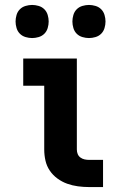

<svg xmlns="http://www.w3.org/2000/svg" viewBox="-20 -757 490 777"><path d="M340 0Q318 0 295.5 -3Q273 -6 252 -13.5Q231 -21 212.5 -34.5Q194 -48 181.5 -66.5Q169 -85 164 -107Q159 -129 159 -152V-410H74V-520H291V-152Q291 -142 294.5 -133.5Q298 -125 305.5 -119.5Q313 -114 322 -112Q331 -110 340 -110H397V0ZM340 -603Q327 -603 313.5 -607Q300 -611 290.5 -620.5Q281 -630 277 -643.5Q273 -657 273 -670Q273 -683 277 -696.5Q281 -710 290.5 -719.5Q300 -729 313.5 -733Q327 -737 340 -737Q353 -737 366.5 -733Q380 -729 389.5 -719.5Q399 -710 403 -696.5Q407 -683 407 -670Q407 -657 403 -643.5Q399 -630 389.5 -620.5Q380 -611 366.5 -607Q353 -603 340 -603ZM110 -603Q97 -603 83.5 -607Q70 -611 60.5 -620.5Q51 -630 47 -643.5Q43 -657 43 -670Q43 -683 47 -696.5Q51 -710 60.5 -719.5Q70 -729 83.5 -733Q97 -737 110 -737Q123 -737 136.5 -733Q150 -729 159.5 -719.5Q169 -710 173 -696.5Q177 -683 177 -670Q177 -657 173 -643.5Q169 -630 159.5 -620.5Q150 -611 136.5 -607Q123 -603 110 -603Z"/></svg>

Font: Iosevka Etoile Extrabold
Style: Regular
Weight: 800
Designer: Belleve Invis
Foundry: Belleve Invis
Version: Version 22.1.2; ttfautohint (v1.8.4)